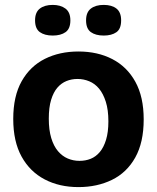

<svg xmlns="http://www.w3.org/2000/svg" viewBox="-20 -749 641 783"><path d="M300 14Q222 14 162 -17.5Q102 -49 68 -110.5Q34 -172 34 -264Q34 -357 68.5 -418Q103 -479 163 -509Q223 -539 300 -539Q378 -539 438 -508Q498 -477 532 -415.5Q566 -354 566 -262Q566 -168 531.5 -106.5Q497 -45 436.5 -15.5Q376 14 300 14ZM304 -93Q329 -93 350 -101.5Q371 -110 387 -129Q403 -148 412.5 -179Q422 -210 422 -254Q422 -301 411.5 -334Q401 -367 384 -387.5Q367 -408 344 -417.5Q321 -427 296 -427Q272 -427 251 -418.5Q230 -410 214 -391.5Q198 -373 188.5 -342Q179 -311 179 -265Q179 -219 189 -186Q199 -153 216.5 -132.5Q234 -112 256.5 -102.5Q279 -93 304 -93ZM403 -604Q370 -604 350.5 -618Q331 -632 331 -666Q331 -699 350.5 -714Q370 -729 403 -729Q436 -729 455 -714Q474 -699 474 -666Q474 -631 454.5 -617.5Q435 -604 403 -604ZM195 -604Q162 -604 142.5 -618Q123 -632 123 -666Q123 -699 142.5 -714Q162 -729 195 -729Q227 -729 247 -714Q267 -699 267 -666Q267 -632 247.5 -618Q228 -604 195 -604Z"/></svg>

Font: Bricolage Grotesque 18pt
Style: Bold
Weight: 700
Designer: Mathieu Triay
Foundry: Atelier Triay
Version: Version 1.000;gftools[0.9.30]